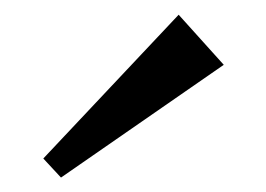

<svg xmlns="http://www.w3.org/2000/svg" viewBox="-20 -788 369 266"><path d="M227.5 -767.6 40 -568.4 64.5 -542 290 -698.2Z"/></svg>

Font: TriodPostnaja
Style: Medium
Weight: 500
Version: 20110805; ttfautohint (v0.96) -l 8 -r 50 -G 200 -x 14 -w "G"